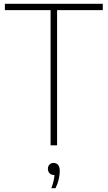

<svg xmlns="http://www.w3.org/2000/svg" viewBox="-20 -760 563 1004"><path d="M244.5 0V-707H5.5V-740H517.5V-707H278.5V0ZM248.5 224Q256.5 203 260.2 186.2Q264 169.5 265 155H261.5Q248 155 239.2 146Q230.5 137 230.5 123Q230.5 109.5 238.8 100.8Q247 92 259.5 92Q292.5 92 292.5 135Q292.5 153 287.2 176.8Q282 200.5 270.5 224Z"/></svg>

Font: Encode Sans SemiCondensed SemiCondensed Thin
Style: Regular
Weight: 100
Width: 4
Designer: Multiple Designers
Foundry: Impallari Type
Version: Version 3.000; ttfautohint (v1.8.3) -l 8 -r 50 -G 200 -x 14 